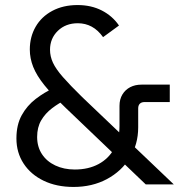

<svg xmlns="http://www.w3.org/2000/svg" viewBox="-20 -730 735 760"><path d="M557 0 240 -303Q187 -354 156 -392.5Q125 -431 111.5 -465Q98 -499 98 -534Q98 -584 121 -624Q144 -664 187 -687Q230 -710 287 -710Q341 -710 383 -688.5Q425 -667 451 -629L388 -583Q368 -611 343 -624.5Q318 -638 288 -638Q240 -638 209 -608Q178 -578 178 -533Q178 -507 189.5 -482Q201 -457 229 -425Q257 -393 305 -346L668 0ZM271 10Q204 10 153 -14.5Q102 -39 73.5 -82.5Q45 -126 45 -182Q45 -236 66 -274Q87 -312 121.5 -338.5Q156 -365 194 -382L242 -336Q213 -322 186 -301.5Q159 -281 143 -253.5Q127 -226 127 -188Q127 -149 146 -120Q165 -91 199 -75Q233 -59 276 -59Q330 -59 370 -80.5Q410 -102 431.5 -141Q453 -180 453 -231V-311Q453 -337 464.5 -356Q476 -375 495.5 -385Q515 -395 540 -395H652V-326H552Q540 -326 533.5 -319.5Q527 -313 527 -301V-226Q527 -159 494 -105.5Q461 -52 403 -21Q345 10 271 10Z"/></svg>

Font: SUSE
Style: Regular
Weight: 400
Designer: Rene Bieder
Foundry: SUSE
Version: Version 1.000